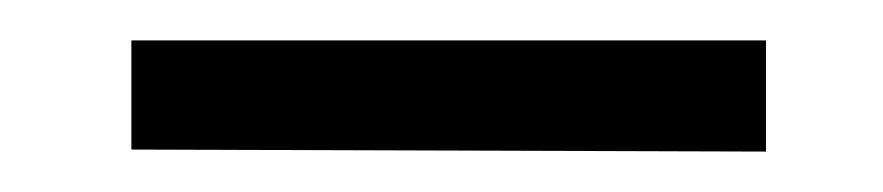

<svg xmlns="http://www.w3.org/2000/svg" viewBox="-20 -663 437 95"><path d="M45 -589 359 -588V-643H45Z"/></svg>

Font: Charger Sport
Style: DfExt
Weight: 400
Designer: Jasper
Foundry: Cannot Into Space Fonts
Version: Version 1.1